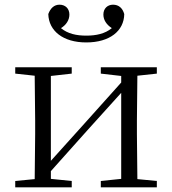

<svg xmlns="http://www.w3.org/2000/svg" viewBox="-20 -799 735 819"><path d="M348 -618C448 -618 509 -667 510 -739C503 -764 487 -779 462 -779C439 -779 421 -763 421 -737C421 -714 434 -694 457 -679C428 -655 390 -647 348 -647C306 -647 269 -655 240 -679C263 -693 276 -714 276 -737C276 -763 258 -779 234 -779C211 -779 195 -764 186 -739C188 -667 249 -618 348 -618ZM410 -485 497 -475V-447L333 -264L197 -113V-475L286 -485V-512H45V-485L128 -476L130 -285V-227L128 -35L45 -27V0H286V-27L197 -36V-69L357 -248L497 -403V-36L410 -27V0H649V-27L566 -35L564 -227V-285L566 -476L649 -485V-512H410Z"/></svg>

Font: Source Han Serif CN Light
Style: Regular
Weight: 300
Designer: Ryoko NISHIZUKA 西塚涼子 (kana & ideographs); Frank Grießhammer (Latin, Greek & Cyrillic); Wenlong ZHANG 张文龙 (bopomofo); San
Foundry: Adobe
Version: Version 2.003;hotconv 1.1.1;makeotfexe 2.6.0